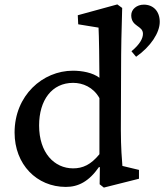

<svg xmlns="http://www.w3.org/2000/svg" viewBox="-20 -836 743 869"><path d="M450 13 609 -27V-67L534 -85C532 -110 527 -168 527 -248L528 -519C528 -616 530 -702 533 -800L511 -816L332 -767L334 -726L426 -711C428 -682 430 -541 430 -484C400 -507 352 -516 310 -516C173 -516 46 -404 46 -236C46 -92 146 10 278 10C334 10 382 -14 428 -80L432 -79L431 -2ZM157 -268C157 -383 215 -461 311 -461C354 -461 402 -442 430 -392V-138C391 -90 354 -74 311 -74C226 -74 157 -144 157 -268ZM574 -767C574 -714 627 -721 627 -683C627 -663 614 -636 575 -604L596 -579C662 -625 703 -688 703 -737C703 -786 673 -815 631 -815C599 -815 574 -794 574 -767Z"/></svg>

Font: TPK Tissa Web Medium
Style: Regular
Weight: 500
Designer: Jacques Le Bailly, Suppakit Chalermlarp | Katatrad Co.,Ltd.
Foundry: Jacques Le Bailly, Cadson Demak Co.,Ltd.
Version: Version 5.000;Glyphs 3.1.2 (3151)